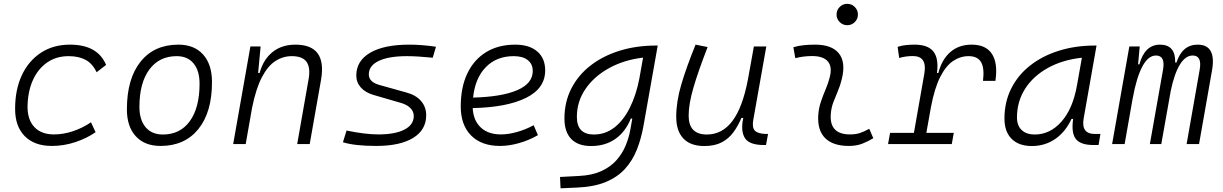

<svg xmlns="http://www.w3.org/2000/svg" viewBox="-20 -764 6485 1018"><path d="M266.1 -51.3Q316.9 -51.3 368.4 -68.8Q419.9 -86.4 462.4 -115.7L486.8 -63Q439.5 -30.3 378.9 -10.3Q318.4 9.8 254.9 9.8Q162.6 9.8 111.3 -42Q60.1 -93.8 60.1 -186.5Q60.1 -289.6 96.2 -366Q132.3 -442.4 197.8 -484.9Q263.2 -527.3 351.1 -527.3Q497.6 -527.3 542.5 -419.9L492.2 -380.9Q470.7 -426.8 434.1 -446.5Q397.5 -466.3 343.8 -466.3Q278.3 -466.3 229.5 -432.4Q180.7 -398.4 153.6 -337.4Q126.5 -276.4 126 -194.3Q127 -126.5 163.6 -88.9Q200.2 -51.3 266.1 -51.3Z M831.1 9.8Q747.1 9.8 700 -41.5Q652.8 -92.8 652.8 -184.1Q652.8 -346.2 725.1 -436.8Q797.4 -527.3 925.8 -527.3Q1009.8 -527.3 1056.9 -474.9Q1104 -422.4 1104 -328.6Q1104 -168.9 1031.7 -79.6Q959.5 9.8 831.1 9.8ZM843.8 -50.8Q935.5 -50.8 986.8 -122.1Q1038.1 -193.4 1038.1 -320.3Q1038.1 -389.2 1006.3 -427.7Q974.6 -466.3 917 -466.3Q824.2 -466.3 771.7 -395.3Q719.2 -324.2 719.2 -197.3Q719.2 -128.4 752 -89.6Q784.7 -50.8 843.8 -50.8Z M1216.3 0 1307.6 -517.6H1361.8L1348.6 -377H1356.4Q1376 -448.7 1425 -488Q1474.1 -527.3 1546.4 -527.3Q1714.8 -527.3 1682.1 -340.3L1622.1 0H1555.7L1616.2 -344.2Q1627 -405.3 1605.5 -435.8Q1584 -466.3 1526.9 -466.3Q1480.5 -466.3 1440.2 -440.4Q1399.9 -414.6 1368.4 -354.2Q1336.9 -293.9 1316.4 -191.9L1282.7 0Z M1974.6 9.8Q1860.8 9.8 1798.3 -9.8L1817.4 -71.8Q1917 -51.3 1985.4 -51.3Q2075.2 -51.3 2124.5 -76.9Q2173.8 -102.5 2173.8 -148.9Q2173.8 -172.9 2156 -190.9Q2138.2 -209 2106 -218.3L1961.4 -260.3Q1917.5 -272.9 1893.3 -300Q1869.1 -327.1 1869.1 -363.3Q1869.1 -441.4 1942.6 -484.4Q2016.1 -527.3 2149.9 -527.3Q2183.1 -527.3 2220 -524.4Q2256.8 -521.5 2291.5 -516.1L2274.4 -458Q2190.4 -466.3 2137.7 -466.3Q2041.5 -466.3 1988.5 -441.2Q1935.5 -416 1935.5 -369.6Q1935.5 -329.1 1991.7 -313.5L2135.3 -273.4Q2185.5 -259.8 2212.6 -228.3Q2239.7 -196.8 2239.7 -152.8Q2239.7 -75.2 2170.4 -32.7Q2101.1 9.8 1974.6 9.8Z M2635.7 -51.3Q2675.8 -51.3 2721.4 -64.2Q2767.1 -77.1 2809.6 -100.1L2832 -47.4Q2785.6 -20.5 2732.7 -5.4Q2679.7 9.8 2631.3 9.8Q2532.7 9.8 2477.8 -45.7Q2422.9 -101.1 2422.9 -199.7Q2422.9 -301.3 2457.8 -374.5Q2492.7 -447.8 2557.4 -487.5Q2622.1 -527.3 2711.4 -527.3Q2786.6 -527.3 2828.6 -491.2Q2870.6 -455.1 2870.6 -390.6Q2870.6 -295.4 2769 -245.1Q2667.5 -194.8 2486.3 -190.9Q2489.7 -125 2529.1 -88.1Q2568.4 -51.3 2635.7 -51.3ZM2488.3 -246.6Q2640.1 -250.5 2722.4 -285.9Q2804.7 -321.3 2804.7 -387.7Q2804.7 -424.3 2778.3 -445.3Q2752 -466.3 2704.1 -466.3Q2612.8 -466.3 2555.9 -408Q2499 -349.6 2488.3 -246.6Z M2952.1 234.4 2949.2 174.3 3049.8 168.9Q3119.6 165.5 3168.2 143.3Q3216.8 121.1 3248.3 85.7Q3279.8 50.3 3297.6 6.8Q3315.4 -36.6 3323.2 -82.5L3332.5 -135.7H3324.7Q3296.9 -65.9 3243.2 -27.8Q3189.5 10.3 3113.8 10.3Q3044.9 10.3 3008.8 -27.1Q2972.7 -64.5 2972.7 -135.3Q2972.7 -223.1 3009.3 -294.7Q3045.9 -366.2 3111.6 -417Q3177.2 -467.8 3265.6 -495.1Q3354 -522.5 3458 -522.5H3467.3L3392.1 -98.1Q3379.9 -29.3 3356.9 28.8Q3334 86.9 3294.2 130.9Q3254.4 174.8 3192.4 200.7Q3130.4 226.6 3040 230.5ZM3389.6 -458.5Q3289.6 -446.8 3210.2 -403.3Q3130.9 -359.9 3084.7 -293Q3038.6 -226.1 3038.6 -144Q3038.6 -50.8 3128.9 -50.8Q3189.5 -50.8 3237.5 -88.1Q3285.6 -125.5 3319.3 -192.6Q3353 -259.8 3370.1 -348.6L3373.5 -368.2V-367.7Z M3713.9 10.3Q3641.6 10.3 3603.5 -29.5Q3565.4 -69.3 3565.4 -145Q3565.4 -224.6 3592 -315.2Q3618.7 -405.8 3668 -527.3L3731.9 -514.6Q3681.6 -385.3 3656.5 -298.8Q3631.3 -212.4 3631.3 -150.9Q3631.3 -50.8 3727.5 -50.8Q3809.1 -50.8 3863 -122.1Q3917 -193.4 3945.3 -341.3L3977.1 -517.6H4043L3973.6 -126.5Q3967.3 -88.4 3981.7 -72Q3996.1 -55.7 4039.1 -53.7H4052.2L4041.5 4.9H4030.3Q3952.1 4.9 3929.2 -32.5Q3906.2 -69.8 3920.9 -138.7H3911.1Q3893.1 -96.2 3868.4 -62.5Q3843.8 -28.8 3806.6 -9.3Q3769.5 10.3 3713.9 10.3Z M4588.9 -81.1 4610.4 -31.2Q4582.5 -14.2 4551.8 -2.2Q4521 9.8 4481 9.8Q4396.5 9.8 4355 -31.7Q4313.5 -73.2 4318.4 -153.3Q4320.8 -189.9 4332.5 -224.6Q4344.2 -259.3 4358.2 -292Q4372.1 -324.7 4379.4 -355Q4393.6 -410.2 4369.1 -438.5Q4344.7 -466.8 4286.1 -466.8Q4239.7 -466.8 4196.8 -455.6L4186.5 -513.7Q4215.3 -522 4244.1 -524.7Q4272.9 -527.3 4301.8 -527.3Q4390.6 -527.3 4428 -480.7Q4465.3 -434.1 4443.4 -345.2Q4435.1 -310.5 4422.1 -280.5Q4409.2 -250.5 4398.2 -221.2Q4387.2 -191.9 4384.8 -157.7Q4377.4 -51.3 4486.8 -51.3Q4515.6 -51.3 4537.4 -58.1Q4559.1 -64.9 4588.9 -81.1ZM4472.2 -630.4Q4448.7 -630.4 4432.1 -647Q4415.5 -663.6 4415.5 -687Q4415.5 -710.4 4432.1 -727.1Q4448.7 -743.7 4472.2 -743.7Q4495.6 -743.7 4512.2 -727.1Q4528.8 -710.4 4528.8 -687Q4528.8 -663.6 4512.2 -647Q4495.6 -630.4 4472.2 -630.4Z M4688.5 0 4699.2 -59.6H4825.7L4880.9 -373.5Q4897 -466.8 4820.3 -466.8Q4801.8 -466.8 4783.7 -464.4Q4765.6 -461.9 4747.6 -456.5L4739.3 -515.6Q4760.3 -522.5 4783 -524.9Q4805.7 -527.3 4829.6 -527.3Q4900.4 -527.3 4929.2 -490.5Q4958 -453.6 4947.8 -377H4955.1Q4973.6 -448.7 5018.8 -488Q5064 -527.3 5131.8 -527.3Q5207.5 -527.3 5239.5 -478Q5271.5 -428.7 5257.8 -335.4H5191.9Q5200.2 -401.9 5181.9 -434.1Q5163.6 -466.3 5115.7 -466.3Q5071.8 -466.3 5033.4 -440.7Q4995.1 -415 4965.1 -356Q4935.1 -296.9 4916 -196.3L4891.6 -59.6H5037.1L5026.4 0Z M5451.2 10.3Q5381.8 10.3 5343.8 -27.8Q5305.7 -65.9 5305.7 -135.3Q5305.7 -223.1 5341.6 -294.7Q5377.4 -366.2 5442.4 -417Q5507.3 -467.8 5594.7 -495.1Q5682.1 -522.5 5784.7 -522.5H5793.9L5725.6 -135.7Q5711.4 -53.7 5785.2 -53.7H5814.5L5804.7 4.9H5777.8Q5708.5 4.9 5683.8 -27.6Q5659.2 -60.1 5669.9 -133.3H5661.1Q5628.9 -64 5574.5 -26.9Q5520 10.3 5451.2 10.3ZM5466.3 -50.8Q5547.4 -50.8 5607.9 -119.1Q5668.5 -187.5 5690.4 -312.5L5716.3 -458Q5613.3 -446.8 5535.6 -403.6Q5458 -360.4 5415 -293Q5372.1 -225.6 5372.1 -141.1Q5372.1 -98.1 5397 -74.5Q5421.9 -50.8 5466.3 -50.8Z M6022.9 -517.6 6014.2 -422.9H6021Q6049.8 -527.3 6130.4 -527.3Q6213.4 -527.3 6210.9 -432.6H6217.8Q6248.5 -527.3 6330.1 -527.3Q6430.2 -527.3 6406.2 -390.6L6337.4 0H6271.5L6340.8 -394.5Q6354 -469.7 6303.7 -469.7Q6265.6 -469.7 6236.1 -421.9Q6206.5 -374 6187.5 -282.7L6137.2 0H6076.7L6146.5 -394.5Q6159.7 -469.7 6108.9 -469.7Q6067.9 -469.7 6036.9 -411.6Q6005.9 -353.5 5985.8 -242.7V-244.1L5942.9 0H5876.5L5967.8 -517.6Z"/></svg>

Font: Cascadia Code PL Light
Style: Italic
Weight: 300
Italic angle: -10°
Monospace: yes
Designer: Aaron Bell
Foundry: Saja Typeworks
Version: Version 2404.023; ttfautohint (v1.8.4)